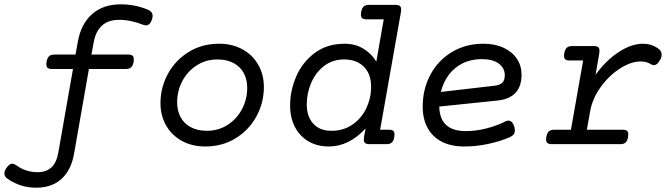

<svg xmlns="http://www.w3.org/2000/svg" viewBox="-71 -663 3089 883"><path d="M609.9 -618.2Q630.9 -608.9 630.9 -589.8Q630.9 -583 627.9 -573.2Q618.7 -546.4 600.1 -546.4Q595.2 -546.4 587.9 -548.8Q530.8 -571.8 476.6 -571.8Q377.9 -571.8 359.4 -465.8L349.6 -412.1H518.6Q532.2 -412.1 538.3 -407.2Q544.4 -402.3 544.4 -390.6Q544.4 -383.3 543.5 -378.9Q540.5 -360.8 532 -353.3Q523.4 -345.7 506.8 -345.7H337.9L269.5 44.4Q256.3 119.1 211.9 159.7Q167.5 200.2 95.2 200.2Q21 200.2 -37.6 158.2Q-50.8 148.9 -50.8 135.3Q-50.8 124 -42 110.4Q-28.3 89.8 -14.2 89.8Q-6.8 89.8 1 95.2Q45.9 128.9 101.6 128.9Q141.6 128.9 165.5 106.7Q189.5 84.5 197.3 38.1L264.6 -345.7H168Q154.3 -345.7 148.2 -350.8Q142.1 -356 142.1 -367.7Q142.1 -370.1 143.1 -378.9Q146.5 -397 154.8 -404.5Q163.1 -412.1 179.7 -412.1H276.4L287.1 -472.2Q301.8 -553.2 352.5 -598.1Q403.3 -643.1 484.4 -643.1Q549.8 -643.1 609.9 -618.2Z M1142.6 -262.7Q1142.6 -190.9 1108.4 -127.9Q1074.2 -64.9 1012.7 -27.1Q951.2 10.7 873 10.7Q812.5 10.7 765.6 -14.9Q718.8 -40.5 692.9 -85.9Q667 -131.3 667 -188.5Q667 -260.3 701.2 -323.2Q735.4 -386.2 796.9 -424.1Q858.4 -461.9 936.5 -461.9Q997.1 -461.9 1043.9 -436.3Q1090.8 -410.6 1116.7 -365.2Q1142.6 -319.8 1142.6 -262.7ZM743.7 -192.4Q743.7 -153.3 759.8 -123.8Q775.9 -94.2 806.9 -77.9Q837.9 -61.5 880.9 -61.5Q933.6 -61.5 976.1 -88.9Q1018.6 -116.2 1042.2 -161.6Q1065.9 -207 1065.9 -258.8Q1065.9 -297.9 1049.8 -327.4Q1033.7 -356.9 1002.7 -373.3Q971.7 -389.6 928.7 -389.6Q876 -389.6 833.5 -362.3Q791 -335 767.3 -289.6Q743.7 -244.1 743.7 -192.4Z M1773.9 -619.1Q1773.9 -611.8 1772.9 -607.4L1677.2 -66.4H1717.3Q1731 -66.4 1737.1 -61.5Q1743.2 -56.6 1743.2 -44.9Q1743.2 -37.6 1742.2 -33.2Q1739.3 -15.1 1731 -7.6Q1722.7 0 1706.1 0H1628.4Q1614.7 0 1608.4 -4.9Q1602.1 -9.8 1602.1 -21.5Q1602.1 -28.8 1603 -33.2L1610.4 -72.3Q1533.7 10.7 1440.9 10.7Q1388.7 10.7 1348.4 -12.5Q1308.1 -35.6 1285.6 -78.4Q1263.2 -121.1 1263.2 -178.7Q1263.2 -246.1 1291.3 -311.3Q1319.3 -376.5 1376.2 -419.2Q1433.1 -461.9 1514.2 -461.9Q1561.5 -461.9 1598.9 -439.9Q1636.2 -418 1659.7 -379.9L1693.8 -574.2H1614.7Q1601.1 -574.2 1595 -579.1Q1588.9 -584 1588.9 -595.7Q1588.9 -603 1589.8 -607.4Q1593.3 -625.5 1601.6 -633.1Q1609.9 -640.6 1626.5 -640.6H1748Q1761.7 -640.6 1767.8 -635.7Q1773.9 -630.9 1773.9 -619.1ZM1339.8 -183.1Q1339.8 -127.4 1369.4 -94.5Q1398.9 -61.5 1453.6 -61.5Q1509.3 -61.5 1550.5 -90.3Q1591.8 -119.1 1613.8 -165.8Q1635.7 -212.4 1635.7 -264.2Q1635.7 -323.2 1602.1 -356.4Q1568.4 -389.6 1511.2 -389.6Q1459 -389.6 1419.9 -359.9Q1380.9 -330.1 1360.4 -282.5Q1339.8 -234.9 1339.8 -183.1Z M2217.3 -200.7 1949.2 -172.9Q1951.2 -60.1 2071.3 -60.1Q2118.2 -60.1 2166.5 -72.5Q2214.8 -85 2254.4 -105Q2262.2 -108.4 2266.6 -108.4Q2285.2 -108.4 2293.9 -81.1Q2296.9 -70.8 2296.9 -63.5Q2296.9 -52.2 2291.3 -44.9Q2285.6 -37.6 2273.9 -32.2Q2230.5 -13.2 2174.6 -1.2Q2118.7 10.7 2064 10.7Q2003.4 10.7 1960.4 -11.5Q1917.5 -33.7 1895.3 -75Q1873 -116.2 1873 -172.9Q1873 -252.9 1908.2 -319.1Q1943.4 -385.3 2007.1 -423.6Q2070.8 -461.9 2151.9 -461.9Q2205.1 -461.9 2244.9 -443.4Q2284.7 -424.8 2306.2 -392.6Q2327.6 -360.4 2327.6 -319.8Q2327.6 -212.4 2217.3 -200.7ZM2202.1 -268.6Q2229 -271.5 2239.7 -283.2Q2250.5 -294.9 2250.5 -317.4Q2250.5 -349.6 2223.1 -370.4Q2195.8 -391.1 2144.5 -391.1Q2095.2 -391.1 2056.6 -371.8Q2018.1 -352.5 1992.7 -318.6Q1967.3 -284.7 1956.5 -240.2Z M2952.6 -442.4Q2971.7 -430.2 2971.7 -411.6Q2971.7 -399.9 2965.8 -389.6Q2952.1 -363.3 2936 -363.3Q2929.7 -363.3 2922.4 -367.7Q2902.8 -380.4 2875.5 -380.4Q2831.1 -380.4 2780.5 -348.1Q2730 -315.9 2691.7 -262.9Q2653.3 -210 2643.1 -151.4L2627.9 -66.4H2792.5Q2806.2 -66.4 2812.3 -61.5Q2818.4 -56.6 2818.4 -44.9Q2818.4 -37.6 2817.4 -33.2Q2814.5 -15.1 2806.2 -7.6Q2797.9 0 2781.2 0H2466.8Q2453.1 0 2446.8 -5.1Q2440.4 -10.3 2440.4 -22Q2440.4 -25.4 2441.4 -33.2Q2444.8 -51.3 2453.1 -58.8Q2461.4 -66.4 2478 -66.4H2554.7L2610.8 -384.8H2548.8Q2535.2 -384.8 2529.1 -389.9Q2522.9 -395 2522.9 -406.7Q2522.9 -409.2 2523.9 -418Q2527.3 -436 2535.6 -443.6Q2543.9 -451.2 2560.5 -451.2H2660.2Q2673.8 -451.2 2679.9 -446.3Q2686 -441.4 2686 -429.7Q2686 -422.4 2685.1 -418L2668 -319.3Q2715.8 -385.3 2774.4 -423.6Q2833 -461.9 2886.2 -461.9Q2922.9 -461.9 2952.6 -442.4Z"/></svg>

Font: Courier Prime
Style: Italic
Weight: 400
Italic angle: -10°
Designer: Alan Dague-Greene
Foundry: Quote-Unquote Apps
Version: Version 3.018